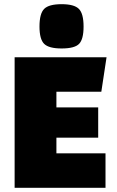

<svg xmlns="http://www.w3.org/2000/svg" viewBox="-20 -899 560 919"><path d="M250 -240V-165H485V0H50V-625H490L465 -460H250V-385H450V-240ZM275 -667Q214 -667 191.5 -689Q169 -711 169 -772Q169 -834 191.5 -856.5Q214 -879 275 -879Q335 -879 357.5 -856.5Q380 -834 380 -772Q380 -711 358.5 -689Q337 -667 275 -667Z"/></svg>

Font: Changa ExtraBold
Style: Regular
Weight: 800
Designer: Eduardo Rodriguez Tunni
Foundry: Eduardo Rodriguez Tunni
Version: Version 3.002; ttfautohint (v1.8.2)